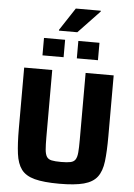

<svg xmlns="http://www.w3.org/2000/svg" viewBox="-68 -1129 825 1186"><g transform="rotate(5 345.0 -535.5)"><path d="M345 8Q248 8 192 -7Q136 -22 109.5 -57.5Q83 -93 75 -154.5Q67 -216 67 -310V-688H241V-273Q241 -224 243.5 -195Q246 -166 255.5 -151Q265 -136 286 -131.5Q307 -127 345 -127Q382 -127 403 -131.5Q424 -136 433.5 -151Q443 -166 445.5 -195Q448 -224 448 -273V-688H622V-310Q622 -216 614.5 -154.5Q607 -93 580 -57.5Q553 -22 497 -7Q441 8 345 8ZM173 -773V-881H304V-773ZM386 -773V-881H517V-773ZM261 -934V-939L353 -1079H508V-1074L375 -934Z"/></g></svg>

Font: Saira
Style: Bold
Weight: 700
Designer: Hector Gatti with collaboration of the Omnibus-Type team
Foundry: Omnibus-Type
Version: Version 1.100; ttfautohint (v1.8.3)